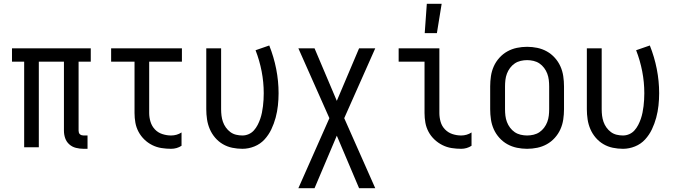

<svg xmlns="http://www.w3.org/2000/svg" viewBox="-20 -774 3540 1009"><path d="M440 8H419Q399 8 379 3Q359 -2 344 -15.5Q329 -29 322.5 -48Q316 -67 316 -87V-450H184V0H107V-450H43V-520H457V-450H393V-87Q393 -82 394.5 -77Q396 -72 400 -68.5Q404 -65 409 -63.5Q414 -62 419 -62H440Z M879 8Q854 8 828.5 4Q803 0 780 -11.5Q757 -23 738.5 -41Q720 -59 708 -81.5Q696 -104 691.5 -129Q687 -154 687 -180V-450H564V-520H936V-450H764V-180Q764 -157 771 -134Q778 -111 794 -94Q810 -77 833 -69.5Q856 -62 879 -62Q894 -62 908 -66Q922 -70 934 -78V-8Q922 0 908 4Q894 8 879 8Z M1254 8Q1227 8 1200.5 2.5Q1174 -3 1151 -16.5Q1128 -30 1110.5 -50.5Q1093 -71 1082.5 -95.5Q1072 -120 1068 -146.5Q1064 -173 1064 -200V-520H1142V-200Q1142 -183 1144 -166.5Q1146 -150 1151.5 -134Q1157 -118 1167 -104Q1177 -90 1190.5 -80Q1204 -70 1220.5 -66Q1237 -62 1254 -62Q1271 -62 1287 -69Q1303 -76 1314.5 -89Q1326 -102 1334 -117.5Q1342 -133 1347.5 -149Q1353 -165 1356.5 -182Q1360 -199 1362 -216Q1364 -233 1365 -250Q1366 -267 1366 -284Q1366 -342 1355 -399Q1344 -456 1323 -510L1395 -535Q1419 -475 1431.5 -411.5Q1444 -348 1444 -284Q1444 -252 1440.5 -219.5Q1437 -187 1428.5 -155.5Q1420 -124 1406 -94.5Q1392 -65 1370 -41Q1348 -17 1317 -4.5Q1286 8 1254 8Z M1633 215H1548L1711 -153L1548 -520H1633L1750 -244L1867 -520H1952L1789 -153L1952 215H1867L1750 -61Z M2404 8Q2378 8 2353 4Q2328 0 2305 -11.5Q2282 -23 2263 -41Q2244 -59 2232 -81.5Q2220 -104 2215.5 -129Q2211 -154 2211 -180V-450H2075V-520H2289V-180Q2289 -157 2295.5 -134Q2302 -111 2318.5 -94Q2335 -77 2357.5 -69.5Q2380 -62 2404 -62Q2418 -62 2432 -66Q2446 -70 2458 -78V-8Q2446 0 2432 4Q2418 8 2404 8ZM2212 -600 2223 -754H2301L2276 -600Z M2750 8Q2723 8 2696.5 2.5Q2670 -3 2646.5 -16Q2623 -29 2604.5 -49.5Q2586 -70 2575 -94.5Q2564 -119 2560 -146Q2556 -173 2556 -200V-320Q2556 -347 2560 -374Q2564 -401 2575 -425.5Q2586 -450 2604.5 -470.5Q2623 -491 2646.5 -504Q2670 -517 2696.5 -522.5Q2723 -528 2750 -528Q2777 -528 2803.5 -522.5Q2830 -517 2853.5 -504Q2877 -491 2895.5 -470.5Q2914 -450 2925 -425.5Q2936 -401 2940 -374Q2944 -347 2944 -320V-200Q2944 -173 2940 -146Q2936 -119 2925 -94.5Q2914 -70 2895.5 -49.5Q2877 -29 2853.5 -16Q2830 -3 2803.5 2.5Q2777 8 2750 8ZM2750 -62Q2767 -62 2784 -66Q2801 -70 2815 -79.5Q2829 -89 2839.5 -103Q2850 -117 2856 -133Q2862 -149 2864 -166Q2866 -183 2866 -200V-320Q2866 -337 2864 -354Q2862 -371 2856 -387Q2850 -403 2839.5 -417Q2829 -431 2815 -440.5Q2801 -450 2784 -454Q2767 -458 2750 -458Q2733 -458 2716 -454Q2699 -450 2685 -440.5Q2671 -431 2660.5 -417Q2650 -403 2644 -387Q2638 -371 2636 -354Q2634 -337 2634 -320V-200Q2634 -183 2636 -166Q2638 -149 2644 -133Q2650 -117 2660.5 -103Q2671 -89 2685 -79.5Q2699 -70 2716 -66Q2733 -62 2750 -62Z M3254 8Q3227 8 3200.5 2.5Q3174 -3 3151 -16.5Q3128 -30 3110.5 -50.5Q3093 -71 3082.5 -95.5Q3072 -120 3068 -146.5Q3064 -173 3064 -200V-520H3142V-200Q3142 -183 3144 -166.5Q3146 -150 3151.5 -134Q3157 -118 3167 -104Q3177 -90 3190.5 -80Q3204 -70 3220.5 -66Q3237 -62 3254 -62Q3271 -62 3287 -69Q3303 -76 3314.5 -89Q3326 -102 3334 -117.5Q3342 -133 3347.5 -149Q3353 -165 3356.5 -182Q3360 -199 3362 -216Q3364 -233 3365 -250Q3366 -267 3366 -284Q3366 -342 3355 -399Q3344 -456 3323 -510L3395 -535Q3419 -475 3431.5 -411.5Q3444 -348 3444 -284Q3444 -252 3440.5 -219.5Q3437 -187 3428.5 -155.5Q3420 -124 3406 -94.5Q3392 -65 3370 -41Q3348 -17 3317 -4.5Q3286 8 3254 8Z"/></svg>

Font: Iosevka Fixed
Style: Regular
Weight: 400
Monospace: yes
Designer: Belleve Invis
Foundry: Belleve Invis
Version: Version 33.2.4